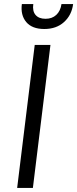

<svg xmlns="http://www.w3.org/2000/svg" viewBox="-20 -920 378 940"><path d="M87 -900H143Q138 -866 154 -847Q170 -828 203 -828Q235 -828 255.5 -847Q276 -866 281 -900H338Q331 -846 293.5 -812Q256 -778 197 -778Q137 -778 108.5 -812Q80 -846 87 -900ZM150 -700H227L141 0H64Z"/></svg>

Font: Haskoy
Style: Italic
Weight: 400
Designer: Ertekin Erdin
Foundry: Ertekin Erdin
Version: Version 2.000; ttfautohint (v1.8.4.7-5d5b)